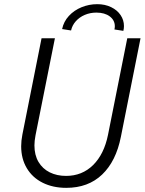

<svg xmlns="http://www.w3.org/2000/svg" viewBox="-20 -906 704 934"><path d="M83 -194.3Q83 -221.7 88.9 -251.5L182.1 -719.7H247.1L152.8 -248Q147.5 -220.2 147.5 -198.7Q147.5 -151.9 167.2 -118.4Q187 -85 221.9 -67.6Q256.8 -50.3 301.3 -50.3Q379.4 -50.3 432.9 -103Q486.3 -155.8 505.4 -250L599.1 -719.7H663.6L567.9 -239.7Q544.4 -121.6 476.8 -56.9Q409.2 7.8 302.2 7.8Q237.3 7.8 187.5 -17.1Q137.7 -42 110.4 -87.9Q83 -133.8 83 -194.3ZM538.6 -778.3Q538.6 -807.6 513.9 -826.2Q489.3 -844.7 448.7 -844.7Q418.5 -844.7 392.3 -833.5Q366.2 -822.3 348.6 -802.5Q331.1 -782.7 325.7 -757.8L282.2 -764.6Q289.6 -800.8 314.9 -828.4Q340.3 -856 376.7 -870.8Q413.1 -885.7 453.1 -885.7Q490.7 -885.7 520.5 -871.3Q550.3 -856.9 566.7 -832.5Q583 -808.1 583 -779.3Q583 -767.6 580.1 -755.9L536.6 -762.7Q538.6 -770 538.6 -778.3Z"/></svg>

Font: Reddit Sans Fudge Light Italic
Style: Regular
Weight: 300
Italic angle: -11.25°
Designer: Stephen Hutchings
Version: Version 1.013